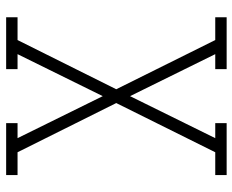

<svg xmlns="http://www.w3.org/2000/svg" viewBox="-88 -688 775 640"><g transform="rotate(-90 300.0 -367.5)"><path d="M37 0V-38H113L277 -368L113 -697H37V-735H210V-697H160L300 -413L440 -697H390V-735H563V-697H487L323 -368L487 -38H563V0H390V-38H440L300 -322L160 -38H210V0Z"/></g></svg>

Font: Iosevka Etoile Extralight
Style: Regular
Weight: 200
Designer: Belleve Invis
Foundry: Belleve Invis
Version: Version 22.1.2; ttfautohint (v1.8.4)